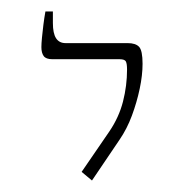

<svg xmlns="http://www.w3.org/2000/svg" viewBox="-20 -667 330 334"><path d="M140 -353 122 -368 170 -438Q187 -463 194 -490.5Q201 -518 201 -546Q201 -556 199 -560Q197 -564 188 -564H71Q60 -564 56 -569.5Q52 -575 52 -585Q52 -591 53 -601.5Q54 -612 55.5 -624Q57 -636 59 -647H72V-627Q72 -609 77.5 -600.5Q83 -592 94 -592H202Q216 -592 222 -585.5Q228 -579 228 -556Q228 -536 223 -512.5Q218 -489 209.5 -466Q201 -443 188 -424Z"/></svg>

Font: Noto Serif Hebrew Thin
Style: Regular
Weight: 250
Version: Version 2.003